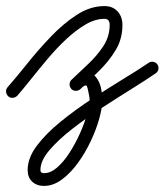

<svg xmlns="http://www.w3.org/2000/svg" viewBox="-21 -301 542 632"><path d="M36 14Q30 20 21.5 21Q13 22 6 16Q0 10 -1 1.5Q-2 -7 4 -14Q33 -47 69 -92Q105 -137 146 -180Q187 -223 231.5 -252Q276 -281 323 -281Q350 -281 366 -263.5Q382 -246 382 -219Q382 -173 360 -136.5Q338 -100 306 -68.5Q274 -37 244 -8Q244 -8 244 -8Q244 -8 244 -8Q237 -2 228.5 -2Q220 -2 214 -8Q208 -15 208 -23.5Q208 -32 214 -38Q240 -63 269 -90Q298 -117 319 -149Q340 -181 340 -219Q340 -239 323 -239Q292 -239 260 -220Q228 -201 196.5 -171.5Q165 -142 136 -107.5Q107 -73 81.5 -41Q56 -9 36 14Q36 14 36 14Q36 14 36 14ZM214 -8Q208 -15 208 -23.5Q208 -32 214 -38Q224 -47 236 -54.5Q248 -62 262 -62Q283 -62 295 -47Q307 -32 311.5 -11Q316 10 316 27Q316 52 306 88.5Q296 125 277.5 164Q259 203 235 236Q211 269 182.5 290Q154 311 124 311Q100 311 85 297Q70 283 70 259Q70 219 100 179Q130 139 178 100Q226 61 280 25.5Q334 -10 384 -40.5Q434 -71 468 -94Q468 -94 468 -94Q468 -94 468 -94Q475 -99 483.5 -97.5Q492 -96 497 -89Q502 -82 500.5 -73.5Q499 -65 492 -60Q463 -40 416.5 -11Q370 18 317.5 52Q265 86 218.5 122Q172 158 142 193Q112 228 112 259Q112 269 124 269Q146 269 167.5 250Q189 231 208 201.5Q227 172 242 138.5Q257 105 265.5 75Q274 45 274 27Q274 23 272 11.5Q270 0 267.5 -10Q265 -20 262 -20Q258 -20 252 -15.5Q246 -11 244 -8Q237 -2 228.5 -2Q220 -2 214 -8Z"/></svg>

Font: FRB American Cursive Medium
Style: Italic
Weight: 500
Italic angle: -25°
Version: Version 2.0;Modular Font Editor K font №1